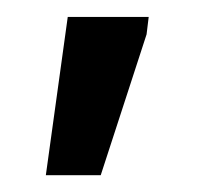

<svg xmlns="http://www.w3.org/2000/svg" viewBox="-20 -772 240 227"><path d="M60.1 -752H155.8L153.3 -731.4L99.1 -564.9H34.2Z"/></svg>

Font: Noticia Text
Style: Italic
Weight: 400
Italic angle: -8°
Designer: JM Sole
Foundry: JM Sole
Version: Version 1.003